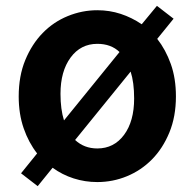

<svg xmlns="http://www.w3.org/2000/svg" viewBox="-20 -609 666 657"><path d="M237 -130Q268 -101 313 -101Q370 -101 404.5 -147.5Q439 -194 439 -272Q439 -327 427 -364ZM389 -431Q360 -459 313 -459Q256 -459 221.5 -412Q187 -365 187 -288Q187 -235 199 -197ZM518 -476Q547 -439 564.5 -390Q582 -341 582 -279Q582 -210 559.5 -155.5Q537 -101 500 -63.5Q463 -26 414.5 -6Q366 14 313 14Q271 14 232 1.5Q193 -11 160 -35L109 28L52 -16L107 -84Q78 -121 61 -170Q44 -219 44 -279Q44 -349 66.5 -403.5Q89 -458 126 -496Q163 -534 212 -554Q261 -574 313 -574Q355 -574 393 -561.5Q431 -549 465 -526L517 -589L574 -545Z"/></svg>

Font: Kinto Sans
Style: Bold
Weight: 700
Designer: Authors: Ryoko NISHIZUKA  (kana & ideographs); Paul D. Hunt (Latin, Greek & Cyrillic); Wenlong ZHANG  (bopomofo); Sandol
Foundry: Adobe Systems Incorporated, ookami Inc.
Version: Version 0.001